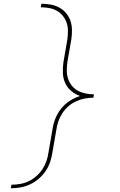

<svg xmlns="http://www.w3.org/2000/svg" viewBox="-20 -853 640 1026"><path d="M38 153 41 134Q64 134 87.5 130Q111 126 133 115.5Q155 105 174 88.5Q193 72 206.5 51.5Q220 31 228 8Q236 -15 239 -38L260 -159Q264 -188 275 -217Q286 -246 305.5 -271Q325 -296 352 -313.5Q379 -331 408 -340Q382 -349 361 -366.5Q340 -384 328.5 -409Q317 -434 316 -463Q315 -492 319 -521L340 -642Q343 -665 343 -688Q343 -711 336 -731.5Q329 -752 315.5 -768.5Q302 -785 283.5 -795.5Q265 -806 243 -810Q221 -814 198 -814L201 -833Q226 -833 251 -828.5Q276 -824 297 -812.5Q318 -801 333.5 -782.5Q349 -764 356.5 -741.5Q364 -719 364.5 -693.5Q365 -668 361 -642L340 -521Q337 -498 337 -475Q337 -452 344 -431.5Q351 -411 364.5 -394.5Q378 -378 396.5 -368Q415 -358 437.5 -353.5Q460 -349 482 -349L479 -331Q456 -331 433 -326.5Q410 -322 387.5 -312Q365 -302 346 -285.5Q327 -269 313.5 -248.5Q300 -228 292 -205Q284 -182 281 -159L260 -38Q256 -12 247.5 13.5Q239 39 223.5 61.5Q208 84 186.5 102.5Q165 121 140 132.5Q115 144 89 148.5Q63 153 38 153Z"/></svg>

Font: Iosevka SS04 Thin Extended
Style: Italic
Weight: 100
Width: 7
Italic angle: -9°
Monospace: yes
Designer: Belleve Invis
Foundry: Belleve Invis
Version: Version 19.0.0; ttfautohint (v1.8.4)